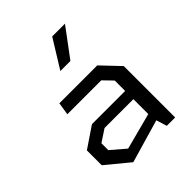

<svg xmlns="http://www.w3.org/2000/svg" viewBox="-227 -934 1073 1073"><g transform="rotate(-45 310.0 -397.0)"><path d="M445.2 -86.2V-384.7L392.7 -438.8H124.7L136.3 -513.7H435.8L538 -406.2V0H471.8ZM59 -101.5V-218.8L182.8 -302.5H477.5V-237.5H217.5L144.8 -189.8V-135L229.2 -62.8L477.5 -128.2V-70.7L195.8 11.3ZM473.2 -806.2H372.3L267.8 -637.2H347.3Z"/></g></svg>

Font: Monaspace Krypton Var
Style: Regular
Weight: 400
Designer: Riley Cran and the Lettermatic Team
Version: Version 1.101 (Monaspace Krypton Var)